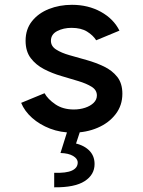

<svg xmlns="http://www.w3.org/2000/svg" viewBox="-20 -549 602 806"><path d="M285.6 7.8Q234.4 7.8 190.4 -9Q146.5 -25.9 114.7 -54.2Q83 -82.5 68.8 -117.2L167 -157.7Q180.7 -132.8 212.4 -111.1Q244.1 -89.4 290 -89.4Q315.4 -89.4 337.4 -96.7Q359.4 -104 373 -117.2Q386.7 -130.4 386.7 -148.4Q386.7 -170.9 365 -184.6Q343.3 -198.2 309.3 -208.5Q275.4 -218.8 237.1 -230Q198.7 -241.2 164.8 -258.8Q130.9 -276.4 109.1 -304.9Q87.4 -333.5 87.4 -377.9Q87.4 -426.3 114.3 -460Q141.1 -493.7 185.3 -511.2Q229.5 -528.8 282.2 -528.8Q350.1 -528.8 403.6 -499.3Q457 -469.7 481.4 -420.4L383.8 -379.9Q371.1 -400.4 345.7 -416.3Q320.3 -432.1 280.3 -432.1Q246.1 -432.1 220 -418.5Q193.8 -404.8 193.8 -377.9Q193.8 -355 215.6 -341.1Q237.3 -327.1 271.5 -317.4Q305.7 -307.6 344 -296.9Q382.3 -286.1 416.5 -269.8Q450.7 -253.4 472.2 -226.3Q493.7 -199.2 493.7 -155.3Q493.7 -106.4 465.3 -69.6Q437 -32.7 389.6 -12.5Q342.3 7.8 285.6 7.8ZM207.5 237.3V176.3Q257.8 178.2 282 167Q306.2 155.8 306.2 133.3Q306.2 117.2 286.9 105.7Q267.6 94.2 233.9 93.3L263.2 0H316.9L290.5 80.1L284.2 50.3Q327.6 57.6 352.3 80.6Q377 103.5 377 139.6Q377 184.6 335.4 211.4Q293.9 238.3 207.5 237.3Z"/></svg>

Font: Reddit Mono SemiBold
Style: Regular
Weight: 600
Monospace: yes
Designer: Stephen Hutchings
Foundry: Reddit
Version: Version 1.014